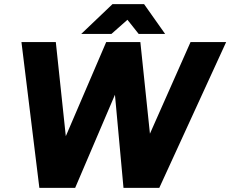

<svg xmlns="http://www.w3.org/2000/svg" viewBox="-20 -902 1106 922"><path d="M532 -447 341 0H169L83 -700H248L296 -248L490 -700H654L700 -260L895 -700H1066L745 0H573ZM520 -882H672L773 -739H646L592 -807L515 -739H370Z"/></svg>

Font: Oak Sans ExtraBold
Style: Italic
Weight: 800
Italic angle: -9.49998°
Foundry: Erik Kennedy, Walven
Version: Version 1.000